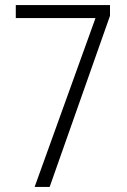

<svg xmlns="http://www.w3.org/2000/svg" viewBox="-20 -734 499 754"><path d="M116 0 355 -663H42V-714H412V-672L175 0Z"/></svg>

Font: Noto Sans Lao UI Cond Light
Style: Regular
Weight: 300
Width: 3
Designer: Monotype Design Team
Foundry: Monotype Imaging Inc.
Version: Version 2.000; ttfautohint (v1.8.4.7-5d5b)